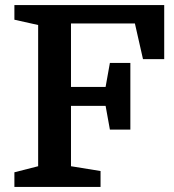

<svg xmlns="http://www.w3.org/2000/svg" viewBox="-20 -740 690 760"><path d="M496 -227H415L398 -321H261V-82L378 -63V0H37V-58L131 -82V-641L37 -662V-720H630V-506H546L514 -647H261V-396H398L415 -491H496Z"/></svg>

Font: Domine
Style: Bold
Weight: 700
Designer: Pablo Impallari, Rodrigo Fuenzalida, Brenda Gallo
Foundry: Pablo Impallari, Rodrigo Fuenzalida, Brenda Gallo
Version: Version 2.000